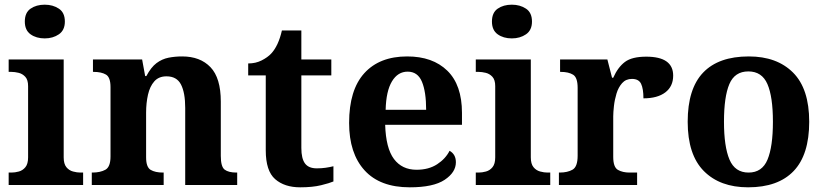

<svg xmlns="http://www.w3.org/2000/svg" viewBox="-20 -790 3523 820"><path d="M171 -626Q135 -626 110.5 -643.5Q86 -661 86 -698Q86 -736 110.5 -753Q135 -770 171 -770Q206 -770 231.5 -753Q257 -736 257 -698Q257 -661 231.5 -643.5Q206 -626 171 -626ZM17 0V-53H29Q44 -53 60.5 -57.5Q77 -62 88.5 -76Q100 -90 100 -118V-422Q100 -449 88 -462Q76 -475 59.5 -479Q43 -483 29 -483H17V-536H252V-118Q252 -90 263.5 -76Q275 -62 292 -57.5Q309 -53 323 -53H335V0Z M372 0V-53H374Q408 -53 430 -65Q452 -77 452 -122V-418Q452 -460 432.5 -471.5Q413 -483 380 -483H377V-536H587L600 -465H605Q625 -503 648.5 -520.5Q672 -538 699.5 -543.5Q727 -549 758 -549Q835 -549 879 -503Q923 -457 923 -356V-124Q923 -78 939.5 -65.5Q956 -53 990 -53H993V0H771V-329Q771 -394 753 -429Q735 -464 691 -464Q658 -464 639 -442.5Q620 -421 612 -385.5Q604 -350 604 -309V-118Q604 -76 623.5 -64.5Q643 -53 676 -53H679V0Z M1262 10Q1195 10 1155 -25Q1115 -60 1115 -148V-468H1040V-519Q1072 -519 1097.5 -532Q1123 -545 1138 -561Q1169 -594 1184 -660H1267V-536H1395V-468H1267V-158Q1267 -113 1282.5 -92Q1298 -71 1333 -71Q1353 -71 1370.5 -73.5Q1388 -76 1404 -80V-15Q1388 -8 1351.5 1Q1315 10 1262 10Z M1730 10Q1603 10 1537 -62.5Q1471 -135 1471 -265Q1471 -406 1536 -477.5Q1601 -549 1719 -549Q1828 -549 1890.5 -488Q1953 -427 1953 -308V-257H1625Q1628 -157 1662.5 -111Q1697 -65 1759 -65Q1811 -65 1847 -88.5Q1883 -112 1900 -146Q1927 -131 1927 -97Q1927 -54 1879 -22Q1831 10 1730 10ZM1800 -321Q1800 -398 1782 -441Q1764 -484 1721 -484Q1679 -484 1654 -442.5Q1629 -401 1627 -321Z M2166 -626Q2130 -626 2105.5 -643.5Q2081 -661 2081 -698Q2081 -736 2105.5 -753Q2130 -770 2166 -770Q2201 -770 2226.5 -753Q2252 -736 2252 -698Q2252 -661 2226.5 -643.5Q2201 -626 2166 -626ZM2012 0V-53H2024Q2039 -53 2055.5 -57.5Q2072 -62 2083.5 -76Q2095 -90 2095 -118V-422Q2095 -449 2083 -462Q2071 -475 2054.5 -479Q2038 -483 2024 -483H2012V-536H2247V-118Q2247 -90 2258.5 -76Q2270 -62 2287 -57.5Q2304 -53 2318 -53H2330V0Z M2367 0V-53H2370Q2404 -53 2425.5 -65.5Q2447 -78 2447 -125V-415Q2447 -459 2427.5 -471Q2408 -483 2375 -483H2372V-536H2574L2594 -458H2599Q2619 -503 2649 -525.5Q2679 -548 2740 -548Q2855 -548 2855 -467Q2855 -421 2821.5 -395.5Q2788 -370 2728 -370Q2728 -411 2718 -432Q2708 -453 2679 -453Q2653 -453 2637 -435Q2621 -417 2613 -390.5Q2605 -364 2602 -337Q2599 -310 2599 -293V-120Q2599 -76 2619 -64.5Q2639 -53 2669 -53H2701V0Z M3175 10Q3055 10 2986 -59.5Q2917 -129 2917 -270Q2917 -411 2983 -480Q3049 -549 3178 -549Q3298 -549 3367 -480Q3436 -411 3436 -270Q3436 -129 3369.5 -59.5Q3303 10 3175 10ZM3177 -53Q3235 -53 3258 -108.5Q3281 -164 3281 -270Q3281 -377 3257.5 -431Q3234 -485 3176 -485Q3118 -485 3095 -431Q3072 -377 3072 -270Q3072 -164 3095.5 -108.5Q3119 -53 3177 -53Z"/></svg>

Font: Noto Serif Tamil
Style: Bold Italic
Weight: 700
Italic angle: -12°
Designer: Indian Type Foundry, Tom Grace, and the Monotype Design Team
Foundry: Monotype Imaging Inc.
Version: Version 2.003; ttfautohint (v1.8.4.7-5d5b)